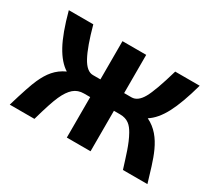

<svg xmlns="http://www.w3.org/2000/svg" viewBox="-104 -698 977 883"><g transform="rotate(30 385.0 -256.0)"><path d="M449 -512H323V-309H283C261 -309 241 -325.7 223 -359C205 -392.3 186.7 -443.3 168 -512H38C57.3 -440 77.7 -384.7 99 -346C120.3 -307.3 144.3 -279.7 171 -263C121.8 -240.5 95 -205.1 72 -154.5C60 -128.2 42.7 -76.7 20 0H151C169 -64.7 184 -110.3 196 -137C208 -163.7 221.3 -183.3 236 -196C250.7 -208.7 268.7 -215 290 -215H323V0H449V-215H481C523.2 -215 543 -193.5 560 -163.5C586.4 -116.9 601.1 -62 621 0H751C717.2 -109.2 695.1 -217.5 601 -263C628.3 -280.3 652.3 -308.7 673 -348C693.7 -387.3 713.7 -442 733 -512H603C580.3 -433.3 561 -379.8 545 -351.5C529 -323.2 510 -309 488 -309H449Z"/></g></svg>

Font: Fog Sans
Style: Bold
Weight: 700
Foundry: Intel Corporation
Version: Version 1.00